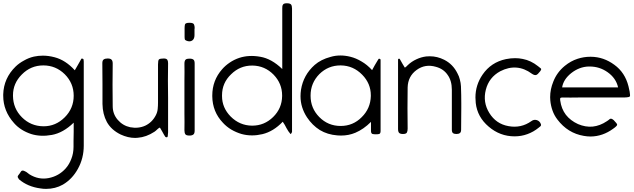

<svg xmlns="http://www.w3.org/2000/svg" viewBox="-21 -1159 3936 1192"><path d="M499 -254.9Q499 -176.8 462.9 -111.3Q427.7 -46.9 369.1 -12.7Q322.3 13.7 264.6 13.7Q247.1 13.7 229.5 10.7Q150.4 0 96.7 -45.9Q93.8 -49.8 89.8 -57.6Q86.9 -64.5 93.8 -72.3Q102.5 -83 109.4 -94.7Q117.2 -105.5 135.7 -94.7Q142.6 -91.8 148.4 -86.9Q155.3 -82 161.1 -77.1Q218.8 -41 282.2 -53.7Q344.7 -66.4 386.7 -113.3Q409.2 -138.7 421.9 -172.9Q435.5 -207 435.5 -248Q435.5 -255.9 435.5 -284.2Q435.5 -311.5 436.5 -340.8Q436.5 -359.4 436.5 -375Q436.5 -390.6 436.5 -397.5Q371.1 -334 300.8 -321.3Q230.5 -308.6 171.9 -327.1Q139.6 -337.9 113.3 -354.5Q85.9 -372.1 66.4 -394.5Q-1 -469.7 -1 -564.5Q-1 -568.4 -1 -573.2Q2 -673.8 76.2 -746.1Q98.6 -767.6 127.9 -783.2Q156.2 -799.8 189.5 -807.6Q216.8 -813.5 245.1 -813.5Q280.3 -813.5 317.4 -803.7Q385.7 -786.1 443.4 -722.7Q452.1 -738.3 460.9 -752.9Q469.7 -767.6 477.5 -782.2Q479.5 -786.1 482.4 -791Q484.4 -796.9 490.2 -794.9Q498 -793.9 498 -787.1Q499 -781.2 499 -776.4Q499 -762.7 499 -750Q499 -737.3 499 -723.6Q499 -665 499 -580.1Q499 -494.1 499 -412.1Q499 -367.2 499 -327.1Q499 -287.1 499 -254.9ZM436.5 -564.5Q436.5 -642.6 380.9 -698.2Q325.2 -752.9 248 -752.9Q169.9 -752.9 114.3 -696.3Q59.6 -641.6 59.6 -567.4Q59.6 -565.4 59.6 -563.5Q60.5 -485.4 115.2 -430.7Q169.9 -376 248 -375Q249 -375 250 -375Q325.2 -375 380.9 -430.7Q436.5 -486.3 436.5 -564.5Z M1021.5 -326.2Q1021.5 -321.3 1020.5 -313.5Q1019.5 -306.6 1013.7 -306.6Q1006.8 -306.6 1003.9 -311.5Q1002 -316.4 999 -319.3Q992.2 -332 985.4 -343.8Q978.5 -355.5 971.7 -367.2Q963.9 -364.3 955.1 -355.5Q946.3 -346.7 937.5 -340.8Q886.7 -307.6 834 -303.7Q826.2 -302.7 818.4 -302.7Q773.4 -302.7 727.5 -324.2Q669.9 -352.5 642.6 -401.4Q616.2 -450.2 615.2 -513.7Q614.3 -576.2 615.2 -639.6Q615.2 -703.1 614.3 -766.6Q614.3 -784.2 623 -790Q631.8 -795.9 647.5 -795.9Q664.1 -795.9 670.9 -789.1Q678.7 -782.2 678.7 -764.6Q677.7 -698.2 677.7 -631.8Q677.7 -565.4 678.7 -500Q678.7 -451.2 710 -415Q741.2 -378.9 787.1 -369.1Q837.9 -359.4 880.9 -378.9Q923.8 -399.4 946.3 -443.4Q956.1 -461.9 958 -482.4Q960 -502 960 -522.5Q960 -582 960 -640.6Q960 -699.2 960 -758.8Q960 -784.2 965.8 -790Q972.7 -795.9 996.1 -795.9Q1011.7 -795.9 1017.6 -788.1Q1022.5 -781.2 1022.5 -766.6Q1021.5 -712.9 1021.5 -658.2Q1022.5 -604.5 1022.5 -551.8Q1022.5 -497.1 1022.5 -443.4Q1022.5 -389.6 1022.5 -336.9Q1021.5 -333 1021.5 -326.2Z M1124 -556.6Q1124 -608.4 1124 -660.2Q1125 -711.9 1124 -763.7Q1124 -782.2 1131.8 -789.1Q1138.7 -794.9 1153.3 -794.9Q1155.3 -794.9 1157.2 -794.9Q1172.9 -794.9 1180.7 -788.1Q1187.5 -782.2 1187.5 -764.6Q1187.5 -661.1 1187.5 -557.6Q1187.5 -453.1 1187.5 -348.6Q1187.5 -330.1 1179.7 -324.2Q1171.9 -317.4 1155.3 -317.4Q1135.7 -317.4 1129.9 -325.2Q1124 -334 1124 -350.6Q1125 -401.4 1124 -453.1Q1124 -504.9 1124 -556.6ZM1186.5 -960.9Q1186.5 -955.1 1186.5 -951.2Q1186.5 -946.3 1186.5 -940.4Q1186.5 -917 1171.9 -907.2Q1164.1 -902.3 1154.3 -902.3Q1145.5 -902.3 1134.8 -907.2Q1127 -910.2 1126 -916Q1125 -921.9 1125 -928.7Q1125 -940.4 1125 -953.1Q1125 -965.8 1125 -977.5Q1125 -981.4 1125 -984.4Q1125 -996.1 1127 -1005.9Q1128.9 -1017.6 1155.3 -1017.6Q1179.7 -1017.6 1183.6 -1006.8Q1187.5 -998 1187.5 -985.4Q1187.5 -982.4 1186.5 -977.5Q1186.5 -973.6 1186.5 -969.7Q1186.5 -964.8 1186.5 -960.9Z M1792 -1105.5Q1792 -918 1792 -730.5Q1792 -543.9 1792 -356.4Q1792 -348.6 1792 -340.8Q1791 -333 1783.2 -326.2Q1768.6 -342.8 1757.8 -363.3Q1748 -383.8 1734.4 -403.3Q1676.8 -342.8 1608.4 -326.2Q1575.2 -318.4 1543.9 -318.4Q1509.8 -318.4 1478.5 -327.1Q1445.3 -336.9 1415 -354.5Q1385.7 -372.1 1363.3 -396.5Q1297.9 -464.8 1296.9 -561.5Q1296.9 -563.5 1296.9 -565.4Q1296.9 -660.2 1358.4 -729.5Q1377.9 -752 1405.3 -770.5Q1432.6 -789.1 1464.8 -799.8Q1524.4 -819.3 1594.7 -806.6Q1665 -794.9 1731.4 -730.5Q1731.4 -739.3 1731.4 -746.1Q1731.4 -752.9 1731.4 -759.8Q1731.4 -846.7 1731.4 -932.6Q1731.4 -1019.5 1731.4 -1106.4Q1730.5 -1123 1736.3 -1130.9Q1741.2 -1138.7 1759.8 -1138.7Q1779.3 -1138.7 1786.1 -1130.9Q1792 -1123 1792 -1105.5ZM1730.5 -562.5Q1730.5 -564.5 1730.5 -566.4Q1730.5 -640.6 1677.7 -695.3Q1623 -751 1545.9 -752Q1544.9 -752 1543.9 -752Q1468.8 -752 1414.1 -698.2Q1357.4 -644.5 1357.4 -567.4Q1357.4 -565.4 1357.4 -562.5Q1357.4 -490.2 1411.1 -435.5Q1466.8 -379.9 1543 -378.9Q1543.9 -378.9 1544.9 -378.9Q1620.1 -378.9 1674.8 -432.6Q1729.5 -486.3 1730.5 -562.5Z M2341.8 -345.7Q2341.8 -330.1 2333 -327.1Q2324.2 -325.2 2312.5 -325.2Q2301.8 -325.2 2292 -327.1Q2282.2 -330.1 2282.2 -346.7Q2282.2 -359.4 2282.2 -372.1Q2282.2 -384.8 2282.2 -402.3Q2236.3 -356.4 2185.5 -335Q2144.5 -317.4 2095.7 -317.4Q2085 -317.4 2073.2 -318.4Q2011.7 -323.2 1964.8 -351.6Q1918 -380.9 1884.8 -430.7Q1844.7 -492.2 1844.7 -561.5Q1844.7 -581.1 1847.7 -601.6Q1862.3 -693.4 1932.6 -755.9Q1971.7 -790 2031.2 -805.7Q2060.5 -814.5 2091.8 -814.5Q2123 -814.5 2154.3 -806.6Q2189.5 -797.9 2223.6 -777.3Q2257.8 -757.8 2289.1 -723.6Q2296.9 -739.3 2305.7 -753.9Q2313.5 -767.6 2323.2 -783.2Q2325.2 -787.1 2328.1 -791Q2330.1 -795.9 2336.9 -793.9Q2341.8 -792 2341.8 -787.1Q2341.8 -782.2 2341.8 -779.3Q2341.8 -670.9 2341.8 -562.5Q2341.8 -454.1 2341.8 -345.7ZM2281.2 -562.5Q2281.2 -565.4 2281.2 -567.4Q2281.2 -640.6 2227.5 -695.3Q2171.9 -752 2094.7 -752.9Q2093.8 -752.9 2092.8 -752.9Q2016.6 -752.9 1961.9 -699.2Q1907.2 -643.6 1907.2 -566.4Q1907.2 -564.5 1907.2 -563.5Q1907.2 -487.3 1960.9 -432.6Q2015.6 -377 2093.8 -377Q2170.9 -377 2224.6 -431.6Q2279.3 -485.4 2281.2 -562.5Z M2841.8 -354.5Q2841.8 -337.9 2834 -333Q2827.1 -327.1 2812.5 -327.1Q2797.9 -327.1 2791 -333Q2784.2 -337.9 2784.2 -354.5Q2784.2 -416 2784.2 -478.5Q2784.2 -540 2784.2 -601.6Q2784.2 -658.2 2757.8 -694.3Q2732.4 -731.4 2685.5 -744.1Q2619.1 -763.7 2565.4 -724.6Q2511.7 -685.5 2509.8 -616.2Q2508.8 -552.7 2508.8 -488.3Q2508.8 -423.8 2509.8 -360.4Q2509.8 -344.7 2504.9 -335.9Q2500 -327.1 2480.5 -327.1Q2463.9 -327.1 2457 -334Q2450.2 -340.8 2450.2 -358.4Q2450.2 -382.8 2450.2 -407.2Q2450.2 -477.5 2450.2 -548.8Q2450.2 -642.6 2450.2 -737.3Q2450.2 -738.3 2450.2 -739.3Q2450.2 -740.2 2450.2 -740.2Q2450.2 -750 2450.2 -760.7Q2450.2 -770.5 2450.2 -780.3Q2450.2 -784.2 2450.2 -789.1Q2450.2 -793.9 2456.1 -794.9Q2460 -794.9 2461.9 -791Q2463.9 -787.1 2465.8 -784.2Q2472.7 -773.4 2478.5 -761.7Q2485.4 -751 2492.2 -739.3Q2492.2 -739.3 2493.2 -739.3Q2497.1 -743.2 2502 -746.1Q2505.9 -750 2509.8 -753.9Q2534.2 -777.3 2564.5 -791Q2593.8 -804.7 2625 -808.6Q2635.7 -809.6 2647.5 -809.6Q2693.4 -809.6 2736.3 -788.1Q2791 -760.7 2819.3 -703.1Q2829.1 -685.5 2834 -665Q2839.8 -643.6 2840.8 -623Q2842.8 -570.3 2842.8 -517.6Q2842.8 -502.9 2842.8 -488.3Q2841.8 -420.9 2841.8 -354.5Z M3173.8 -312.5Q3083 -312.5 3012.7 -373Q2942.4 -432.6 2932.6 -519.5Q2930.7 -537.1 2930.7 -553.7Q2930.7 -630.9 2974.6 -695.3Q3027.3 -772.5 3120.1 -792Q3149.4 -797.9 3176.8 -797.9Q3201.2 -797.9 3224.6 -793Q3275.4 -783.2 3319.3 -748Q3327.1 -741.2 3335 -735.4Q3338.9 -733.4 3338.9 -728.5Q3337.9 -723.6 3332 -715.8Q3317.4 -696.3 3307.6 -693.4Q3296.9 -690.4 3281.2 -701.2Q3235.4 -735.4 3185.5 -739.3Q3136.7 -743.2 3085 -716.8Q3014.6 -678.7 2995.1 -601.6Q2975.6 -524.4 3016.6 -458Q3058.6 -389.6 3135.7 -376Q3213.9 -361.3 3278.3 -407.2Q3293.9 -418.9 3312.5 -413.1Q3330.1 -407.2 3336.9 -388.7Q3339.8 -379.9 3334 -375Q3329.1 -371.1 3323.2 -366.2Q3291 -339.8 3252.9 -326.2Q3215.8 -312.5 3173.8 -312.5Z M3827.1 -553.7Q3787.1 -553.7 3747.1 -553.7Q3706.1 -553.7 3666 -553.7Q3617.2 -553.7 3569.3 -553.7Q3520.5 -552.7 3472.7 -553.7Q3460.9 -553.7 3458 -550.8Q3455.1 -546.9 3457 -535.2Q3463.9 -483.4 3492.2 -446.3Q3520.5 -410.2 3567.4 -388.7Q3613.3 -369.1 3658.2 -373Q3704.1 -377.9 3746.1 -406.2Q3755.9 -412.1 3764.6 -419.9Q3773.4 -426.8 3789.1 -413.1Q3810.5 -391.6 3810.5 -384.8Q3810.5 -377 3785.2 -359.4Q3720.7 -312.5 3646.5 -311.5Q3625 -311.5 3603.5 -315.4Q3503.9 -332 3439.5 -417Q3419.9 -442.4 3409.2 -472.7Q3398.4 -502.9 3395.5 -535.2Q3394.5 -544.9 3394.5 -555.7Q3394.5 -604.5 3414.1 -652.3Q3436.5 -710 3485.4 -750Q3522.5 -780.3 3564.5 -793.9Q3603.5 -806.6 3643.6 -806.6Q3646.5 -806.6 3648.4 -806.6Q3726.6 -805.7 3793 -756.8Q3859.4 -709 3880.9 -623Q3890.6 -584 3890.6 -568.4Q3890.6 -562.5 3888.7 -559.6Q3882.8 -552.7 3827.1 -553.7ZM3816.4 -616.2Q3803.7 -673.8 3751 -710.9Q3701.2 -746.1 3639.6 -746.1Q3636.7 -746.1 3632.8 -746.1Q3575.2 -744.1 3525.4 -705.1Q3476.6 -666 3468.8 -616.2Q3555.7 -616.2 3642.6 -616.2Q3729.5 -616.2 3816.4 -616.2Z"/></svg>

Font: Das Gitter
Style: Book
Weight: 400
Version: Version 006.000